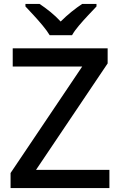

<svg xmlns="http://www.w3.org/2000/svg" viewBox="-20 -961 614 981"><path d="M539 0H34V-77L400 -621H45V-714H530V-637L164 -93H539ZM234 -781Q220 -804 198 -830.5Q176 -857 152 -883Q128 -909 110 -928V-941H182Q208 -924 236.5 -901Q265 -878 290 -851Q317 -878 345.5 -901Q374 -924 400 -941H473V-928Q455 -909 430.5 -883Q406 -857 383.5 -830.5Q361 -804 348 -781Z"/></svg>

Font: Noto Sans Devanagari Medium
Style: Regular
Weight: 500
Version: Version 2.003